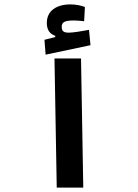

<svg xmlns="http://www.w3.org/2000/svg" viewBox="-20 -849 626 869"><path d="M236.8 0H356.9L346.7 -584.5H226.6ZM186.5 -601.6 389.6 -644.5 382.8 -713.9C353.5 -708.5 312 -701.2 292 -701.2C270 -701.2 259.3 -706.5 259.3 -727.5C259.3 -750 274.9 -756.3 314.9 -756.3C326.2 -756.3 345.7 -754.9 360.8 -752.9L364.3 -817.4C348.1 -823.7 323.7 -829.1 299.3 -829.1C236.3 -829.1 191.9 -800.8 191.9 -745.1C191.9 -713.9 205.6 -694.8 230 -687V-681.2L181.2 -668.9Z"/></svg>

Font: Cascadia Mono SemiBold
Style: Regular
Weight: 600
Monospace: yes
Designer: Aaron Bell
Foundry: Saja Typeworks
Version: Version 2404.023